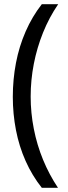

<svg xmlns="http://www.w3.org/2000/svg" viewBox="-20 -736 324 914"><path d="M41 -275Q41 -358 56 -436.5Q71 -515 102 -586Q133 -657 179 -716H257Q214 -653 185 -581Q156 -509 141 -432Q126 -355 126 -276Q126 -199 141 -122.5Q156 -46 185 24.5Q214 95 256 158H179Q133 100 102 30.5Q71 -39 56 -116.5Q41 -194 41 -275Z"/></svg>

Font: Noto Sans Display SemiCondensed
Style: Regular
Weight: 400
Width: 4
Version: Version 2.003